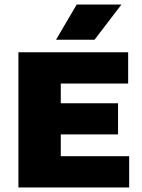

<svg xmlns="http://www.w3.org/2000/svg" viewBox="-20 -825 625 845"><path d="M61 0V-595H544V-457.5H247.5V-137.5H548.5V0ZM172.5 -233.5V-370.5H499.5V-233.5ZM226.5 -650 317.5 -805H514.5L396 -650Z"/></svg>

Font: Encode Sans SC ExtraBold
Style: Regular
Weight: 800
Version: Version 3.002